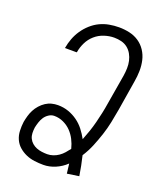

<svg xmlns="http://www.w3.org/2000/svg" viewBox="-139 -831 778 929"><g transform="rotate(20 250.0 -367.0)"><path d="M317 9Q315 -4 314 -16.5Q313 -29 311 -41Q287 -18 256.5 -5Q226 8 195 8Q172 8 149 5Q126 2 105.5 -7Q85 -16 68.5 -30.5Q52 -45 43 -65Q34 -85 33 -108.5Q32 -132 35 -155Q38 -171 42.5 -187Q47 -203 55 -218.5Q63 -234 75 -247.5Q87 -261 101.5 -270.5Q116 -280 132 -284Q148 -288 164 -288Q193 -288 218.5 -279Q244 -270 265.5 -254.5Q287 -239 303 -218.5Q319 -198 332 -174Q342 -199 350.5 -224Q359 -249 365.5 -274.5Q372 -300 377.5 -325.5Q383 -351 387 -377L413 -531Q416 -551 416.5 -570Q417 -589 413 -607Q409 -625 400 -641Q391 -657 377 -668Q363 -679 345 -683.5Q327 -688 308 -688Q283 -688 257 -679.5Q231 -671 210.5 -653Q190 -635 178 -610.5Q166 -586 162 -561L161 -559H100L101 -561Q105 -585 114 -609Q123 -633 137.5 -654.5Q152 -676 172 -694Q192 -712 215 -723Q238 -734 263 -738.5Q288 -743 313 -743Q341 -743 367.5 -737Q394 -731 415.5 -716.5Q437 -702 451.5 -680Q466 -658 472 -632Q478 -606 477.5 -578Q477 -550 472 -522L447 -368Q441 -333 434 -299Q427 -265 416 -231.5Q405 -198 391.5 -165Q378 -132 358 -101Q364 -76 369 -51Q374 -26 378 0ZM195 -47Q210 -47 225 -52Q240 -57 253 -66Q266 -75 276.5 -87Q287 -99 296 -111Q290 -135 279 -156.5Q268 -178 251.5 -195Q235 -212 212.5 -222.5Q190 -233 165 -233Q150 -233 136.5 -224Q123 -215 115 -202.5Q107 -190 102.5 -176Q98 -162 95 -148Q93 -133 93.5 -118.5Q94 -104 100 -91.5Q106 -79 116.5 -70Q127 -61 139.5 -56Q152 -51 166.5 -49Q181 -47 195 -47Z"/></g></svg>

Font: Iosevka Term Curly Lt Obl
Style: Regular
Weight: 300
Italic angle: -9°
Designer: Belleve Invis
Foundry: Belleve Invis
Version: Version 32.3.0